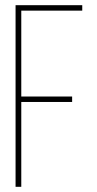

<svg xmlns="http://www.w3.org/2000/svg" viewBox="-20 -720 373 740"><path d="M62 -348H258V-327H62V0H40V-700H297V-679H62Z"/></svg>

Font: Bebas Neue Light
Style: Regular
Weight: 300
Designer: Ryoichi Tsunekawa
Foundry: Ryoichi Tsunekawa
Version: Version 1.003;PS 001.003;hotconv 1.0.70;makeotf.lib2.5.58329